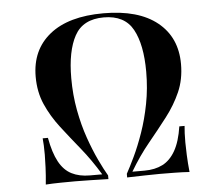

<svg xmlns="http://www.w3.org/2000/svg" viewBox="-52 -779 952 837"><g transform="rotate(-5 424.5 -361.0)"><path d="M430 -722Q583 -722 665.5 -655.5Q748 -589 748 -472Q748 -405 724 -350.5Q700 -296 661.5 -246Q623 -196 579 -142.5Q535 -89 496 -23H549Q595 -23 628.5 -40Q662 -57 684.5 -96.5Q707 -136 717 -202H740Q737 -174 737 -130Q737 -111 738.5 -75Q740 -39 744 0Q715 -2 678 -2.5Q641 -3 614 -3Q583 -3 548 -2Q513 -1 471 0V-16Q486 -43 507 -87Q528 -131 548 -188Q568 -245 581 -312Q594 -379 594 -452Q594 -571 557.5 -637.5Q521 -704 430 -704Q339 -704 302.5 -637.5Q266 -571 266 -452Q266 -379 278.5 -312Q291 -245 311 -188Q331 -131 352 -87Q373 -43 389 -16V0Q347 -1 311.5 -2Q276 -3 245 -3Q218 -3 181 -2.5Q144 -2 115 0Q119 -39 120.5 -75Q122 -111 122 -130Q122 -174 119 -202H142Q154 -136 175.5 -96.5Q197 -57 230.5 -40Q264 -23 310 -23H364Q324 -89 280.5 -142.5Q237 -196 198.5 -246Q160 -296 136 -350.5Q112 -405 112 -472Q112 -589 194.5 -655.5Q277 -722 430 -722Z"/></g></svg>

Font: Playfair Display
Style: Bold Italic
Weight: 700
Italic angle: -14°
Designer: Claus Eggers Sørensen
Foundry: Claus Eggers Sørensen
Version: Version 1.203